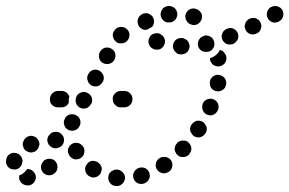

<svg xmlns="http://www.w3.org/2000/svg" viewBox="-20 -596 968 642"><path d="M387 20Q392 17 394 12Q397 7 398 2Q399 -10 392 -18Q385 -27 373 -29Q367 -29 362 -28Q357 -26 352 -23Q348 -19 345 -15Q343 -10 342 -4Q341 7 348 16Q355 25 367 26Q373 27 378 25Q383 24 387 20ZM71 -31Q70 -30 69 -28Q63 -20 54 -14Q49 -11 45 -10Q44 -8 44 -7Q44 -6 44 -5Q43 6 51 15Q59 23 70 24H71Q82 25 91 17Q99 9 100 -2Q100 -14 92 -22Q85 -30 73 -31Q72 -31 72 -31Q71 -31 71 -31ZM477 5Q480 0 481 -5Q481 -11 480 -16Q477 -27 467 -33Q457 -38 446 -35H445Q440 -33 436 -30Q431 -27 429 -22Q426 -17 425 -12Q425 -6 426 -1Q429 10 439 16Q449 21 460 18H461Q466 16 470 13Q475 10 477 5ZM315 -14Q318 -19 319 -24Q321 -29 320 -35Q319 -40 316 -45Q313 -49 308 -52V-53Q299 -59 287 -58Q276 -56 270 -46Q263 -37 265 -26Q267 -15 276 -8H277Q286 -1 297 -3Q308 -5 315 -14ZM127 -16Q136 -9 147 -10Q158 -11 166 -20Q170 -24 171 -30Q173 -35 172 -40Q172 -46 169 -51Q167 -55 163 -59Q159 -63 153 -64Q148 -66 143 -65Q137 -65 132 -62Q127 -60 124 -56V-55Q116 -46 117 -35Q118 -24 127 -16ZM556 -39Q557 -44 556 -50Q555 -55 552 -60Q545 -69 534 -71Q523 -73 513 -67Q503 -60 501 -49Q499 -38 505 -29Q512 -19 523 -17Q534 -15 543 -21H544Q549 -24 552 -29Q555 -34 556 -39ZM51 -72Q48 -76 44 -80Q39 -83 34 -84Q23 -87 13 -81Q3 -75 1 -63Q-2 -52 4 -42Q10 -32 21 -30Q27 -29 32 -29Q37 -30 42 -33Q47 -36 50 -41Q53 -45 54 -50V-51Q56 -56 55 -62Q54 -67 51 -72ZM231 -63Q237 -63 242 -64Q247 -65 252 -69Q261 -76 262 -87Q264 -98 257 -107L256 -108Q253 -112 248 -115Q244 -118 238 -118Q233 -119 228 -118Q222 -116 218 -113Q209 -106 207 -95Q206 -84 213 -75V-74Q216 -70 221 -67Q226 -64 231 -63ZM612 -79V-80Q620 -88 620 -100Q619 -111 611 -119Q607 -123 602 -125Q597 -126 591 -126Q586 -126 581 -124Q576 -122 572 -118V-117Q568 -113 566 -108Q564 -103 564 -97Q564 -92 567 -87Q569 -82 573 -78Q581 -70 593 -71Q604 -71 612 -79ZM109 -103Q111 -108 112 -113Q112 -119 110 -124Q108 -129 104 -133Q101 -137 96 -139Q91 -141 85 -142Q80 -142 75 -140H74Q69 -138 65 -134Q61 -130 59 -125Q56 -120 56 -115Q56 -109 58 -104Q60 -99 63 -95Q67 -91 72 -89Q77 -87 82 -86Q88 -86 93 -88H94Q99 -90 103 -94Q107 -98 109 -103ZM168 -100H167Q162 -100 156 -102Q151 -104 147 -108Q143 -111 141 -116Q139 -121 138 -127Q138 -138 146 -146Q153 -155 165 -155H166Q177 -156 185 -148Q194 -140 194 -129Q194 -126 194 -123Q193 -121 192 -118Q192 -118 192 -117Q190 -114 189 -112Q188 -111 188 -110Q187 -110 187 -109Q183 -105 178 -103Q173 -101 168 -100ZM671 -171Q669 -176 666 -180Q663 -185 659 -188Q649 -194 638 -192Q627 -189 621 -180L620 -179Q617 -175 616 -169Q615 -164 616 -159Q618 -153 621 -149Q624 -144 628 -141Q638 -135 649 -137Q660 -140 666 -149L667 -150Q670 -154 671 -160Q672 -165 671 -171ZM208 -162Q218 -157 229 -160Q240 -163 245 -173L246 -174Q251 -184 248 -195Q244 -206 234 -211Q224 -216 213 -213Q202 -210 197 -200V-199Q191 -189 195 -178Q198 -167 208 -162ZM709 -249Q707 -254 703 -258Q699 -262 694 -264Q684 -268 673 -264Q663 -260 658 -250V-249Q656 -244 656 -239Q656 -233 658 -228Q660 -223 663 -219Q667 -215 672 -213Q683 -208 693 -212Q704 -217 708 -227L709 -228Q711 -233 711 -238Q711 -244 709 -249ZM234 -252Q235 -247 239 -243Q242 -239 247 -236Q257 -231 268 -234Q279 -238 284 -248H285Q290 -258 287 -269Q283 -280 273 -285Q263 -291 252 -287Q241 -284 236 -274V-273Q233 -268 233 -263Q232 -258 234 -252ZM423 -265Q423 -276 415 -284Q407 -292 395 -292H384Q373 -292 365 -284Q356 -276 357 -264Q357 -253 365 -245Q373 -237 384 -237H395Q407 -237 415 -245Q423 -253 423 -265ZM185 -237H174Q162 -237 154 -245Q146 -253 147 -265Q147 -270 149 -275Q151 -280 155 -284Q159 -288 164 -290Q169 -292 174 -292H185Q194 -292 202 -287Q209 -281 212 -273Q211 -269 210 -266Q210 -260 210 -253Q209 -251 208 -249Q206 -247 205 -245Q201 -241 196 -239Q191 -237 185 -237ZM714 -345Q703 -348 693 -341Q684 -335 682 -324V-323Q680 -312 686 -302Q692 -293 704 -291Q715 -289 724 -295Q734 -301 736 -313Q738 -324 732 -334Q725 -343 714 -345ZM286 -310Q296 -305 307 -308Q318 -312 323 -322L324 -323Q329 -333 326 -343Q322 -354 312 -360Q302 -365 291 -362Q280 -358 275 -348Q269 -337 273 -327Q276 -316 286 -310ZM737 -406Q735 -414 729 -421Q724 -427 715 -429Q714 -426 712 -423Q706 -414 698 -409Q691 -404 682 -401Q682 -400 682 -400Q682 -399 682 -398V-397Q683 -392 686 -387Q689 -382 693 -379Q697 -376 703 -375Q708 -373 713 -374Q725 -376 732 -385Q738 -394 737 -405ZM312 -401Q313 -396 317 -391Q320 -387 325 -385Q330 -382 336 -382Q341 -381 346 -383Q351 -384 356 -388Q360 -391 362 -396L363 -397Q368 -407 365 -418Q361 -429 351 -434Q341 -439 330 -436Q319 -432 314 -422Q311 -417 311 -411Q310 -406 312 -401ZM614 -440Q614 -446 612 -451Q610 -456 607 -460Q603 -464 598 -466Q593 -469 587 -469Q575 -469 567 -462Q559 -454 558 -442Q558 -437 560 -432Q562 -427 566 -423Q569 -419 574 -416Q579 -414 585 -414Q597 -414 605 -421Q613 -429 614 -440ZM696 -456Q695 -461 692 -466Q689 -470 684 -473Q680 -476 674 -477Q669 -478 663 -477V-476Q652 -474 646 -464Q640 -455 642 -444Q643 -438 646 -434Q650 -429 654 -426Q659 -423 664 -423Q670 -422 675 -423H676Q687 -425 693 -435Q699 -445 696 -456ZM514 -431Q519 -433 523 -437Q527 -441 529 -446Q534 -456 530 -467Q526 -477 516 -482L515 -483Q510 -485 505 -485Q500 -485 494 -483Q489 -482 485 -478Q481 -474 479 -469Q474 -459 478 -448Q482 -437 492 -433L493 -432Q498 -430 503 -430Q509 -430 514 -431ZM775 -464Q777 -469 777 -474Q777 -480 775 -485Q771 -495 761 -500Q750 -505 740 -500H739Q734 -498 730 -494Q726 -491 724 -486Q722 -481 721 -475Q721 -470 723 -465Q727 -454 738 -449Q748 -445 759 -449Q765 -451 768 -455Q772 -459 775 -464ZM366 -458Q374 -450 385 -451Q397 -451 405 -459Q413 -468 413 -479Q413 -490 405 -498Q401 -502 396 -504Q390 -506 385 -506Q379 -506 374 -504Q369 -502 366 -498L365 -497Q357 -489 357 -478Q358 -466 366 -458ZM852 -500Q854 -505 854 -510Q853 -516 851 -521Q846 -531 835 -535Q824 -538 814 -533Q809 -531 805 -526Q801 -522 800 -517Q798 -512 798 -506Q799 -501 801 -496Q806 -486 817 -482Q828 -479 838 -484Q843 -486 847 -490Q851 -494 852 -500ZM443 -537Q443 -537 444 -538Q447 -543 451 -546Q455 -549 460 -551Q466 -552 471 -552Q477 -551 481 -548Q491 -543 494 -532Q497 -521 492 -511Q491 -509 490 -508Q489 -506 487 -505Q487 -505 487 -505Q479 -502 473 -497Q468 -496 463 -496Q459 -497 455 -499Q444 -505 441 -516Q438 -527 443 -537ZM602 -551Q597 -541 602 -530Q606 -520 616 -515H617Q627 -510 638 -514Q648 -518 653 -529Q658 -539 654 -550Q649 -560 639 -565H638Q628 -570 617 -566Q607 -562 602 -551ZM924 -563Q918 -572 907 -575Q896 -578 886 -572H885Q876 -566 873 -555Q870 -544 876 -534Q882 -524 893 -521Q904 -519 914 -525Q924 -531 927 -542Q929 -553 924 -563ZM517 -547Q518 -536 526 -528Q534 -520 546 -521Q558 -521 566 -530Q573 -538 573 -550Q572 -561 564 -569Q555 -576 544 -576H543Q532 -575 524 -567Q517 -558 517 -547Z"/></svg>

Font: FRB American Cursive Guidelines Dotted Ultra
Style: Bold Italic
Weight: 1000
Italic angle: -25°
Version: Version 2.0;Modular Font Editor K font №1